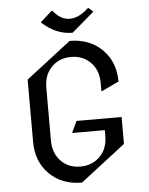

<svg xmlns="http://www.w3.org/2000/svg" viewBox="-62 -979 811 1048"><g transform="rotate(-5 344.0 -455.0)"><path d="M344.2 19.5Q232.9 19.5 163.6 -51.3Q97.7 -118.7 97.7 -224.6V-566.4L344.2 -756.8Q455.6 -756.8 524.9 -686Q590.8 -618.7 590.8 -512.7L498 -468.8H493.2V-512.7Q493.2 -578.1 458 -618.7Q414.6 -668.9 344.2 -668.9Q273.4 -668.9 230.5 -618.7Q195.3 -578.1 195.3 -512.7V-224.6Q195.3 -160.2 230.5 -118.7Q272.9 -68.4 344.2 -68.4Q414.1 -68.4 458 -118.7Q493.2 -159.2 493.2 -224.6V-254.9H315.9V-259.8L343.8 -318.4H590.8V-170.9ZM196.3 -871.6 260.3 -928.7H265.1Q306.2 -877 356 -877Q406.2 -877 458.5 -926.3H463.4L487.3 -904.8L364.7 -799.8Q272.5 -799.8 196.3 -871.6Z"/></g></svg>

Font: Nova Cut
Style: Book
Weight: 400
Version: Version 2.000